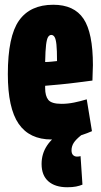

<svg xmlns="http://www.w3.org/2000/svg" viewBox="-20 -577 423 808"><path d="M197 10Q104 10 58.5 -56Q13 -122 13 -265Q13 -424 60 -490.5Q107 -557 204 -557Q292 -557 331.5 -498Q371 -439 371 -303Q371 -292 370 -272Q369 -252 369 -238Q345 -235 307 -230Q269 -225 231.5 -221.5Q194 -218 170 -216V-206Q170 -173 183.5 -156.5Q197 -140 239 -140Q265 -140 292 -145.5Q319 -151 345 -159L367 -25Q326 -7 286 1.5Q246 10 197 10ZM170 -316Q181 -316 196 -317.5Q211 -319 220 -320Q220 -366 217.5 -389.5Q215 -413 209.5 -421.5Q204 -430 196 -430Q188 -430 182.5 -421.5Q177 -413 174 -389Q171 -365 170 -316ZM263 211Q212 211 183.5 186Q155 161 155 113Q155 70 178 35.5Q201 1 240 -19L323 -9Q299 10 290 24.5Q281 39 281 56Q281 69 287.5 75.5Q294 82 304 82Q313 82 319 80L327 200Q315 205 300 208Q285 211 263 211Z"/></svg>

Font: Georama ExtraCondensed ExtraBold
Style: Regular
Weight: 800
Width: 2
Designer: Jean-Baptiste Levee
Foundry: Production Type
Version: Version 1.000